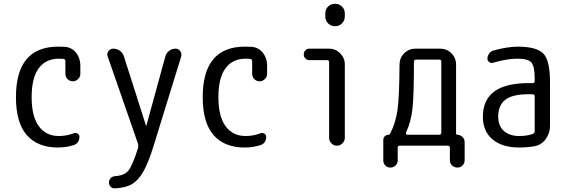

<svg xmlns="http://www.w3.org/2000/svg" viewBox="-20 -780 3040 1028"><path d="M290 9.8Q181.6 9.8 123.5 -56.6Q65.4 -123 65.4 -259.8Q65.4 -529.3 290 -530.3Q315.4 -530.3 327.1 -529.3Q364.3 -526.4 387.2 -497.6Q410.2 -468.8 410.2 -429.7V-384.8Q410.2 -368.2 397.9 -356.4Q385.7 -344.7 369.6 -344.7Q353.5 -344.7 341.8 -356.4Q330.1 -368.2 330.1 -384.8V-452.1Q330.1 -462.9 319.3 -464.8Q311.5 -465.8 294.9 -465.8Q225.6 -465.8 187.5 -414.6Q149.4 -363.3 149.4 -259.8Q149.4 -156.2 188 -104Q226.6 -51.8 294.9 -51.8Q336.9 -51.8 375 -66.4Q385.7 -70.3 395.5 -64.5Q405.3 -58.6 405.3 -47.9Q405.3 -12.7 374 -2.9Q334 9.8 290 9.8Z M718.8 -10.7 556.6 -477.5Q550.8 -492.2 560.5 -505.9Q570.3 -519.5 586.9 -519.5Q605.5 -519.5 621.6 -508.3Q637.7 -497.1 643.6 -477.5L761.7 -107.4Q761.7 -106.4 762.7 -106.4Q763.7 -106.4 763.7 -107.4L865.2 -477.5Q870.1 -496.1 885.3 -507.8Q900.4 -519.5 919.9 -519.5Q935.5 -519.5 944.8 -506.8Q954.1 -494.1 950.2 -477.5L802.7 0Q774.4 91.8 747.6 138.7Q720.7 185.5 687 205.6Q653.3 225.6 595.7 228.5Q582 229.5 572.8 220.2Q563.5 210.9 563.5 197.3Q563.5 183.6 572.8 173.8Q582 164.1 595.7 163.1Q645.5 160.2 667.5 133.3Q689.5 106.4 719.7 10.7Q721.7 2 718.8 -10.7Z M1290 9.8Q1181.6 9.8 1123.5 -56.6Q1065.4 -123 1065.4 -259.8Q1065.4 -529.3 1290 -530.3Q1315.4 -530.3 1327.1 -529.3Q1364.3 -526.4 1387.2 -497.6Q1410.2 -468.8 1410.2 -429.7V-384.8Q1410.2 -368.2 1397.9 -356.4Q1385.7 -344.7 1369.6 -344.7Q1353.5 -344.7 1341.8 -356.4Q1330.1 -368.2 1330.1 -384.8V-452.1Q1330.1 -462.9 1319.3 -464.8Q1311.5 -465.8 1294.9 -465.8Q1225.6 -465.8 1187.5 -414.6Q1149.4 -363.3 1149.4 -259.8Q1149.4 -156.2 1188 -104Q1226.6 -51.8 1294.9 -51.8Q1336.9 -51.8 1375 -66.4Q1385.7 -70.3 1395.5 -64.5Q1405.3 -58.6 1405.3 -47.9Q1405.3 -12.7 1374 -2.9Q1334 9.8 1290 9.8Z M1636.7 -458Q1624 -458 1615.2 -466.8Q1606.4 -475.6 1606.4 -488.8Q1606.4 -502 1615.2 -510.7Q1624 -519.5 1636.7 -519.5H1741.2Q1776.4 -519.5 1801.3 -494.6Q1826.2 -469.7 1826.2 -434.6V-42Q1826.2 -25.4 1813.5 -12.7Q1800.8 0 1783.7 0Q1766.6 0 1754.4 -12.7Q1742.2 -25.4 1742.2 -42V-447.3Q1742.2 -458 1731.4 -458ZM1721.7 -708Q1721.7 -730.5 1736.8 -745.1Q1752 -759.8 1773.9 -759.8Q1795.9 -759.8 1811 -745.1Q1826.2 -730.5 1826.2 -708V-692.4Q1826.2 -669.9 1811 -654.8Q1795.9 -639.6 1773.9 -639.6Q1752 -639.6 1736.8 -654.8Q1721.7 -669.9 1721.7 -692.4Z M2154.3 -71.3Q2152.3 -67.4 2154.3 -63Q2156.2 -58.6 2160.2 -58.6H2332Q2342.8 -58.6 2342.8 -71.3V-449.2Q2342.8 -460.9 2332 -460.9H2207Q2196.3 -460.9 2196.3 -448.2Q2196.3 -269.5 2188.5 -198.7Q2180.7 -127.9 2154.3 -71.3ZM2032.2 79.1V-30.3Q2032.2 -43 2040.5 -50.8Q2048.8 -58.6 2061.5 -58.6Q2065.4 -58.6 2068.4 -63.5Q2098.6 -122.1 2108.4 -191.9Q2118.2 -261.7 2119.1 -434.6Q2119.1 -469.7 2144 -494.6Q2168.9 -519.5 2204.1 -519.5H2336.9Q2372.1 -519.5 2397 -494.6Q2421.9 -469.7 2421.9 -434.6V-65.4Q2421.9 -59.6 2427.7 -58.6Q2443.4 -58.6 2455.6 -47.4Q2467.8 -36.1 2467.8 -18.6V78.1Q2467.8 93.8 2457 105.5Q2446.3 117.2 2429.2 117.2Q2412.1 117.2 2400.4 105.5Q2388.7 93.8 2388.7 78.1V10.7Q2388.7 0 2377.9 0H2120.1Q2109.4 0 2109.4 10.7V79.1Q2109.4 94.7 2097.7 106Q2085.9 117.2 2069.8 117.2Q2053.7 117.2 2043 106Q2032.2 94.7 2032.2 79.1Z M2809.6 -275.4Q2722.7 -275.4 2685.1 -245.6Q2647.5 -215.8 2647.5 -155.3Q2647.5 -106.4 2677.7 -79.1Q2708 -51.8 2759.8 -51.8Q2804.7 -51.8 2833 -63.5Q2842.8 -66.4 2842.8 -78.1V-263.7Q2842.8 -274.4 2832 -275.4ZM2759.8 9.8Q2668.9 9.8 2617.2 -33.7Q2565.4 -77.1 2565.4 -155.3Q2565.4 -335 2809.6 -335H2832Q2842.8 -335 2842.8 -345.7V-360.4Q2842.8 -425.8 2824.7 -445.8Q2806.6 -465.8 2750 -465.8Q2694.3 -465.8 2621.1 -444.3Q2610.4 -440.4 2600.1 -447.3Q2589.8 -454.1 2589.8 -465.8Q2589.8 -480.5 2599.1 -493.2Q2608.4 -505.9 2622.1 -509.8Q2694.3 -529.3 2750 -530.3Q2853.5 -530.3 2889.2 -493.2Q2924.8 -456.1 2924.8 -339.8V-105.5Q2924.8 -66.4 2901.9 -35.2Q2878.9 -3.9 2841.8 2.9Q2803.7 9.8 2759.8 9.8Z"/></svg>

Font: Rounded-X Mgen+ 1mn regular
Style: Regular
Weight: 400
Designer: [Source Han Sans]
Ryoko NISHIZUKA  (kana & ideographs); Paul D. Hunt (Latin, Greek & Cyrillic); Wenlong ZHANG  (bopomofo
Version: Version 1.059.20150602